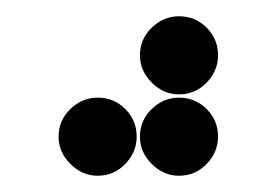

<svg xmlns="http://www.w3.org/2000/svg" viewBox="-20 -18 340 236"><path d="M152 50Q152 69 166.5 83.5Q181 98 200 98Q220 98 234 83.5Q248 69 248 50Q248 30 234 16Q220 2 200 2Q181 2 166.5 16Q152 30 152 50ZM52 150Q52 169 66.5 183.5Q81 198 100 198Q120 198 134 183.5Q148 169 148 150Q148 130 134 116Q120 102 100 102Q81 102 66.5 116Q52 130 52 150ZM152 150Q152 169 166.5 183.5Q181 198 200 198Q220 198 234 183.5Q248 169 248 150Q248 130 234 116Q220 102 200 102Q181 102 166.5 116Q152 130 152 150Z"/></svg>

Font: Matrix Sans Print
Style: Regular
Weight: 400
Designer: Brad Neil
Version: Version 1.100